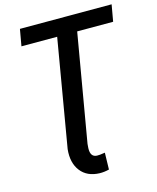

<svg xmlns="http://www.w3.org/2000/svg" viewBox="-133 -803 908 1108"><g transform="rotate(-15 321.0 -249.0)"><path d="M379.9 206.1Q351.1 213.4 323.7 212.9Q249 210.9 210.4 161.1Q171.9 111.3 180.2 30.8L289.6 -611.3H76.2L93.8 -710.9H641.6L624 -611.3H409.2L298.8 31.2L296.9 56.6Q294.9 109.4 334.5 110.8Q347.2 111.8 382.3 106Z"/></g></svg>

Font: Roboto Medium
Style: Italic
Weight: 500
Italic angle: -12°
Designer: Google
Version: Version 2.134; 2016